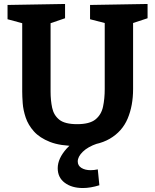

<svg xmlns="http://www.w3.org/2000/svg" viewBox="-20 -724 782 968"><path d="M434 -699 724 -704V-632L651 -608V-275Q651 -191 623.5 -126Q596 -61 533.5 -24.5Q471 12 367 12Q284 12 232 -8.5Q180 -29 151 -61.5Q122 -94 109.5 -131.5Q97 -169 94.5 -203.5Q92 -238 92 -262V-607L18 -627V-699L308 -704V-632L235 -607V-262Q235 -218 243 -180.5Q251 -143 279 -120.5Q307 -98 369 -98Q432 -98 461.5 -122Q491 -146 499.5 -186.5Q508 -227 508 -275V-608L434 -627ZM398 224Q342 224 306.5 197.5Q271 171 271 124Q271 75 316.5 24.5Q362 -26 457 -52L470 0Q423 16 397.5 41Q372 66 372 90Q372 111 390.5 122.5Q409 134 437 134Q446 134 454.5 133Q463 132 473 130L481 210Q436 224 398 224Z"/></svg>

Font: Bitter
Style: Bold
Weight: 700
Designer: Sol Matas, and Bitter project Authors
Foundry: Sol Matas
Version: Version 2.001